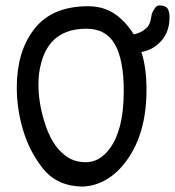

<svg xmlns="http://www.w3.org/2000/svg" viewBox="-20 -688 646 709"><path d="M567 -668Q559 -668 551 -656.5Q543 -645 540 -634Q535 -595 520 -584Q512 -577 506.5 -573.5Q501 -570 488 -565L474 -561Q453 -595 425 -620Q376 -665 306 -665Q168 -665 103 -576Q42 -494 42 -365Q42 -284 66 -205Q90 -126 140 -64Q193 1 288 1Q358 -3 415 -57Q521 -163 521 -357Q521 -439 502 -496Q545 -503 575.5 -537Q606 -571 606 -624Q606 -647 598 -657.5Q590 -668 567 -668ZM376 -128Q342 -89 297 -89Q253 -89 222 -113Q169 -151 142 -245Q122 -312 122 -376Q122 -420 132 -455Q165 -582 299 -582Q372 -582 404.5 -524Q437 -466 437 -352Q437 -197 376 -128Z"/></svg>

Font: Patrick Hand SC
Style: Regular
Weight: 400
Designer: Patrick Wagesreiter
Foundry: Patrick Wagesreiter
Version: Version 2.001; ttfautohint (v1.8.2)